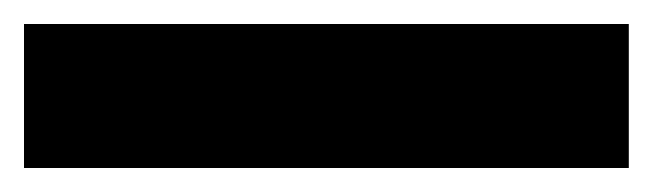

<svg xmlns="http://www.w3.org/2000/svg" viewBox="-22 45 544 160"><path d="M502 185H-2V65H502Z"/></svg>

Font: Noto Sans Lao Looped SemiCondensed Black
Style: Regular
Weight: 900
Width: 4
Designer: Mark Frömberg, Ben Mitchell
Foundry: The Fontpad Ltd
Version: Version 1.002; ttfautohint (v1.8.4.7-5d5b)